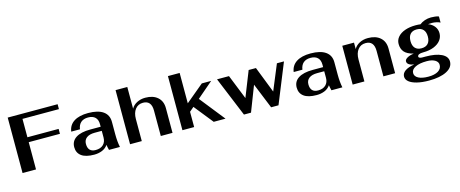

<svg xmlns="http://www.w3.org/2000/svg" viewBox="-46 -1423 5610 2341"><g transform="rotate(-15 2759.0 -253.0)"><path d="M72 -700H702V-638H242V-406H636V-344H242V0H72Z M762 -141Q762 -217 825 -258Q888 -299 1007 -299H1138V-332Q1138 -388 1107 -418Q1076 -448 1018 -448Q961 -448 927.5 -419Q894 -390 886 -334H776Q787 -415 853 -457.5Q919 -500 1032 -500Q1156 -500 1221 -454Q1286 -408 1286 -321V-163Q1286 -72 1301 0H1163Q1153 -38 1149 -67Q1120 -26 1074.5 -8Q1029 10 976 10Q869 10 815.5 -29.5Q762 -69 762 -141ZM1138 -163V-247H1049Q982 -247 946 -219.5Q910 -192 910 -142Q910 -91 934.5 -65.5Q959 -40 1007 -40Q1069 -40 1103.5 -73.5Q1138 -107 1138 -163Z M1429 -683H1577V-409Q1600 -451 1647.5 -475.5Q1695 -500 1754 -500Q1852 -500 1908.5 -450Q1965 -400 1965 -312V0H1817V-321Q1817 -448 1711 -448Q1649 -448 1613 -402Q1577 -356 1577 -278V0H1429Z M2485 0 2293 -240 2238 -193V0H2090V-683H2238V-300L2466 -490H2584L2382 -317L2634 0Z M2658 -490H2809L2933 -180L3060 -500H3152L3281 -169L3414 -490H3503L3300 10H3207L3077 -310L2953 10H2864Z M3570 -141Q3570 -217 3633 -258Q3696 -299 3815 -299H3946V-332Q3946 -388 3915 -418Q3884 -448 3826 -448Q3769 -448 3735.5 -419Q3702 -390 3694 -334H3584Q3595 -415 3661 -457.5Q3727 -500 3840 -500Q3964 -500 4029 -454Q4094 -408 4094 -321V-163Q4094 -72 4109 0H3971Q3961 -38 3957 -67Q3928 -26 3882.5 -8Q3837 10 3784 10Q3677 10 3623.5 -29.5Q3570 -69 3570 -141ZM3946 -163V-247H3857Q3790 -247 3754 -219.5Q3718 -192 3718 -142Q3718 -91 3742.5 -65.5Q3767 -40 3815 -40Q3877 -40 3911.5 -73.5Q3946 -107 3946 -163Z M4239 -490H4387V-409Q4410 -451 4457.5 -475.5Q4505 -500 4564 -500Q4662 -500 4718.5 -450Q4775 -400 4775 -312V0H4627V-321Q4627 -448 4521 -448Q4459 -448 4423 -402Q4387 -356 4387 -278V0H4239Z M5367 -476Q5334 -476 5317 -474Q5368 -454 5396 -417Q5424 -380 5424 -332Q5424 -282 5393.5 -242.5Q5363 -203 5306 -180Q5249 -157 5171 -157Q5099 -157 5099 -121Q5099 -112 5111.5 -106Q5124 -100 5144 -100H5186Q5313 -100 5385.5 -64.5Q5458 -29 5458 35Q5458 109 5375.5 151.5Q5293 194 5153 194Q5065 194 5001 178Q4937 162 4903 134Q4869 106 4869 69Q4869 27 4909 -1.5Q4949 -30 5027 -43Q4940 -57 4940 -105Q4940 -128 4972.5 -147Q5005 -166 5056 -172Q4974 -193 4941 -232.5Q4908 -272 4908 -333Q4908 -383 4941 -421Q4974 -459 5032.5 -479.5Q5091 -500 5166 -500Q5201 -500 5228 -496Q5255 -518 5292.5 -531Q5330 -544 5372 -544Q5395 -544 5423 -541Q5451 -538 5470 -530V-453Q5449 -464 5420.5 -470Q5392 -476 5367 -476ZM5276 -329Q5276 -387 5247.5 -417.5Q5219 -448 5166 -448Q5113 -448 5085 -417.5Q5057 -387 5057 -329Q5057 -271 5085 -240.5Q5113 -210 5166 -210Q5219 -210 5247.5 -240.5Q5276 -271 5276 -329ZM4987 56Q4987 98 5032.5 122Q5078 146 5157 146Q5236 146 5281 118.5Q5326 91 5326 42Q5326 4 5288 -19Q5250 -42 5185 -42Q5093 -42 5040 -15.5Q4987 11 4987 56Z"/></g></svg>

Font: Fahkwang
Style: Bold
Weight: 700
Designer: Suppakit Chalermlarp | Katatrad Co.,Ltd.
Foundry: Cadson Demak Co.,Ltd.
Version: Version 1.000; ttfautohint (v1.6)